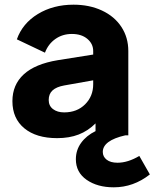

<svg xmlns="http://www.w3.org/2000/svg" viewBox="-20 -578 660 820"><path d="M33 -146Q33 -216 81.5 -260.5Q130 -305 227 -321L378 -345V-360Q378 -391 353 -412Q328 -433 287 -433Q247 -433 216.5 -411.5Q186 -390 172 -353L52 -410Q76 -478 141.5 -518Q207 -558 294 -558Q362 -558 415.5 -533Q469 -508 498.5 -463Q528 -418 528 -360V0H515Q419 22 419 71Q419 91 435.5 104Q452 117 482 117Q526 117 575 88L620 167Q550 222 466 222Q396 222 350 190Q304 158 304 102Q304 63 326.5 32Q349 1 388 -18V-51Q356 -19 316 -3.5Q276 12 224 12Q135 12 84 -30Q33 -72 33 -146ZM254 -98Q309 -98 343.5 -132.5Q378 -167 378 -218V-235L254 -213Q221 -207 204.5 -192Q188 -177 188 -151Q188 -126 206.5 -112Q225 -98 254 -98Z"/></svg>

Font: Evergrow Sans 
Style: ExtraBold
Weight: 800
Foundry: 10Web
Version: Version 1.000